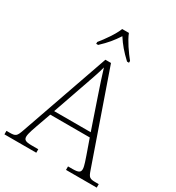

<svg xmlns="http://www.w3.org/2000/svg" viewBox="-219 -1061 1093 1191"><g transform="rotate(30 327.5 -465.5)"><path d="M209 -784V-771H223C270 -815 296 -847 326 -893C356 -847 383 -815 430 -771H444V-784C413 -822 368 -886 351 -931H303C286 -886 240 -822 209 -784ZM-3 0H225V-25H178C130 -25 121 -35 121 -57C121 -78 139 -127 145 -144L182 -248H465L502 -143C508 -125 526 -77 526 -57C526 -35 517 -25 470 -25H438V0H658V-25H638C593 -25 586 -30 571 -74L348 -714H308L86 -79C69 -31 63 -25 18 -25H-3ZM192 -279 271 -506C288 -555 316 -633 324 -668C337 -624 361 -551 380 -496L454 -279Z"/></g></svg>

Font: Noto Serif Georgian ExtraLight
Style: Regular
Weight: 200
Designer: Monotype Design Team, Akaki Razmadze
Foundry: Google LLC
Version: Version 2.003